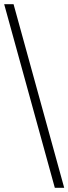

<svg xmlns="http://www.w3.org/2000/svg" viewBox="-20 -780 328 921"><path d="M243 121 0 -760H45L288 121Z"/></svg>

Font: Noto Serif Tamil Light
Style: Regular
Weight: 300
Designer: Indian Type Foundry, Tom Grace, and the Monotype Design Team
Foundry: Monotype Imaging Inc.
Version: Version 2.004; ttfautohint (v1.8.4.7-5d5b)